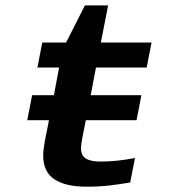

<svg xmlns="http://www.w3.org/2000/svg" viewBox="-20 -686 640 712"><path d="M161.6 -240.2H81.1L99.1 -333H179.7L199.2 -435.5H118.7L136.7 -528.3H225.1L294.9 -666H380.9L354 -528.3H542L523.9 -435.5H335.9L316.4 -333H504.4L486.3 -240.2H298.3L285.6 -176.8Q280.3 -147.5 280.3 -136.2Q280.3 -109.9 297.9 -98.4Q315.4 -86.9 353.5 -86.9Q413.6 -86.9 480.5 -100.1L462.9 -9.3Q443.8 -6.3 425.5 -3.4Q407.2 -0.5 387.9 1.7Q368.7 3.9 347.4 5.1Q326.2 6.3 301.3 6.3Q222.2 6.3 181.2 -21.5Q140.1 -49.3 140.1 -109.4Q140.1 -128.4 146.5 -164.1Z"/></svg>

Font: Cousine
Style: Bold Italic
Weight: 700
Italic angle: -12°
Monospace: yes
Designer: Steve Matteson
Foundry: Ascender Corporation
Version: Version 1.20